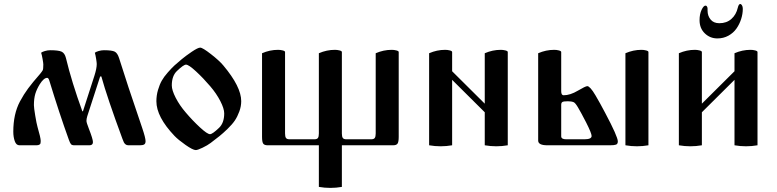

<svg xmlns="http://www.w3.org/2000/svg" viewBox="-20 -709 3791 937"><path d="M44.9 -66.4Q44.9 -152.3 77.1 -213.4Q96.2 -249 117.2 -277.3Q138.2 -305.7 175.8 -348.6Q184.6 -359.4 188.5 -366.2Q191.4 -371.6 191.4 -394.5Q191.4 -400.9 187.7 -421.6Q184.1 -442.4 180.7 -451.7Q186 -456.1 199.2 -460Q212.4 -463.9 225.1 -463.9Q265.6 -463.9 280.8 -456.8Q295.9 -449.7 301.8 -425.8Q330.1 -308.1 381.8 -166H384.8L440.9 -339.8Q452.1 -375 452.1 -396.5Q452.1 -403.3 449.2 -421.6Q446.3 -439.9 442.9 -451.7Q448.2 -456.1 461.4 -460Q474.6 -463.9 487.3 -463.9Q526.4 -463.9 539.8 -457Q553.2 -450.2 561 -425.8Q596.7 -310.5 673.8 -85Q690.4 -36.1 690.4 -20Q690.4 -8.3 683.8 -4.2Q677.2 0 663.1 0H606.4Q598.1 0 592.5 -4.6Q586.9 -9.3 584.5 -14.4Q582 -19.5 577.6 -31.2Q502.9 -233.4 474.6 -335.9H468.8L405.8 -141.6Q401.9 -128.9 401.9 -119.1Q401.9 -110.8 413.6 -81.1Q433.6 -29.8 433.6 -15.6Q433.6 0 416.5 0H342.3Q331.1 0 326.4 -5.4Q321.8 -10.7 315.9 -27.3Q269.5 -155.8 221.2 -314Q216.8 -329.1 210.4 -329.1Q193.8 -329.1 174.3 -298.3Q159.2 -273.9 152.3 -251Q145.5 -228 145.5 -195.8Q145.5 -183.6 151.9 -145Q158.2 -106.4 163.1 -89.4Q178.7 -36.6 178.7 -21Q178.7 -13.7 177.7 -9.8Q176.8 -5.9 171.9 -2.9Q167 0 157.7 0H74.7Q59.1 0 52 -20.3Q44.9 -40.5 44.9 -66.4Z M743.2 -214.8Q743.2 -243.2 751 -269.8Q758.8 -296.4 769.5 -315.4Q780.3 -334.5 799.1 -355.7Q817.9 -377 831.3 -389.4Q844.7 -401.9 866.7 -419.9Q885.3 -435.5 915.5 -456.1Q945.8 -476.6 957 -476.6Q968.8 -476.6 1009.5 -444.8Q1050.3 -413.1 1069.8 -389.6Q1157.2 -285.6 1157.2 -215.3Q1157.2 -189.9 1147.9 -164.8Q1138.7 -139.6 1126 -120.8Q1113.3 -102.1 1090.6 -80.1Q1067.9 -58.1 1051.3 -44.9Q1034.7 -31.7 1007.8 -11.2Q992.2 0.5 968.3 12Q944.3 23.4 935.5 23.4Q921.4 23.4 885.5 -1.7Q849.6 -26.9 831.5 -45.9Q743.2 -138.7 743.2 -214.8ZM818.4 -292Q818.4 -269 837.4 -231.9Q856.4 -194.8 886.7 -159.7Q919.9 -120.6 955.8 -87.4Q991.7 -54.2 1004.9 -54.2Q1016.6 -54.2 1048.8 -85Q1074.2 -108.9 1074.2 -155.8Q1074.2 -178.7 1055.2 -215.8Q1036.1 -252.9 1005.9 -288.1Q972.7 -327.1 936.8 -360.4Q900.9 -393.6 887.7 -393.6Q876 -393.6 843.8 -362.8Q818.4 -338.9 818.4 -292Z M1258.8 -41V-449.2Q1296.9 -465.8 1336.9 -465.8Q1348.6 -465.8 1359.9 -462.9Q1371.1 -460 1371.1 -455.1V-57.6Q1371.1 -42 1375.7 -35.6Q1380.4 -29.3 1392.6 -29.3H1514.6Q1526.9 -29.3 1531.5 -35.6Q1536.1 -42 1536.1 -57.6V-449.2Q1574.2 -465.8 1614.3 -465.8Q1626 -465.8 1637.2 -462.9Q1648.4 -460 1648.4 -455.1V-57.6Q1648.4 -42 1653.1 -35.6Q1657.7 -29.3 1669.9 -29.3H1792Q1804.2 -29.3 1808.8 -35.6Q1813.5 -42 1813.5 -57.6V-449.2Q1851.6 -465.8 1891.6 -465.8Q1903.3 -465.8 1914.6 -462.9Q1925.8 -460 1925.8 -455.1V-41Q1925.8 -16.6 1920.2 -8.3Q1914.6 0 1898.4 0H1648.4V203.1Q1620.6 208 1592.3 208Q1564 208 1536.1 203.1V0H1286.1Q1270 0 1264.4 -8.3Q1258.8 -16.6 1258.8 -41Z M2074.2 0V-449.2Q2112.3 -465.8 2152.3 -465.8Q2164.1 -465.8 2175.3 -462.9Q2186.5 -460 2186.5 -455.1V-361.3L2345.7 -203.1V-449.2Q2383.8 -465.8 2423.8 -465.8Q2435.5 -465.8 2446.8 -462.9Q2458 -460 2458 -455.1V0Q2430.2 4.9 2401.9 4.9Q2373.5 4.9 2345.7 0V-161.1L2186.5 -319.3V0Q2158.7 4.9 2130.4 4.9Q2102.1 4.9 2074.2 0Z M3032.2 0V-449.2Q3070.3 -465.8 3110.4 -465.8Q3122.1 -465.8 3133.3 -462.9Q3144.5 -460 3144.5 -455.1V0Q3116.7 4.9 3088.4 4.9Q3060.1 4.9 3032.2 0ZM2606.4 -22.9V-449.2Q2644.5 -465.8 2684.6 -465.8Q2696.3 -465.8 2707.5 -462.9Q2718.8 -460 2718.8 -455.1V-264.2Q2718.8 -244.1 2730.5 -244.1Q2762.7 -244.1 2800.3 -266.6Q2837.4 -288.6 2846.2 -288.6Q2852.5 -288.6 2862.5 -277.6Q2872.6 -266.6 2886.2 -243.4Q2899.9 -220.2 2908.9 -203.6Q2918 -187 2933.6 -157.7Q2995.1 -42 2995.1 -19Q2995.1 -6.3 2986.3 -3.2Q2977.5 0 2957.5 0H2650.9Q2606.4 0 2606.4 -22.9ZM2718.8 -43.9Q2718.8 -29.3 2742.7 -29.3H2832.5Q2867.2 -29.3 2867.2 -45.4Q2867.2 -58.6 2840.3 -111.8Q2813 -164.6 2800 -186Q2787.1 -207.5 2779.3 -210.4Q2768.6 -214.8 2751.5 -214.8Q2731 -214.8 2724.9 -211.4Q2718.8 -208 2718.8 -197.3Z M3394 -610.4Q3394 -640.1 3403.8 -660.9Q3413.6 -681.6 3422.9 -681.6Q3427.7 -681.6 3430.2 -677.2Q3432.6 -672.9 3432.9 -668.7Q3433.1 -664.6 3433.1 -656.7Q3433.1 -631.8 3447.8 -613.8Q3462.4 -595.7 3490.7 -595.7Q3525.9 -595.7 3549.3 -616.5Q3572.8 -637.2 3580.6 -671.4Q3585 -689.5 3592.3 -689.5Q3597.2 -689.5 3601.1 -682.9Q3605 -676.3 3605 -666Q3605 -641.1 3596.9 -616Q3588.9 -590.8 3574 -569.6Q3559.1 -548.3 3534.9 -534.9Q3510.7 -521.5 3481 -521.5Q3445.3 -521.5 3419.7 -546.1Q3394 -570.8 3394 -610.4ZM3293 0V-449.2Q3331.1 -465.8 3371.1 -465.8Q3382.8 -465.8 3394 -462.9Q3405.3 -460 3405.3 -455.1V-203.1L3564.5 -361.3V-449.2Q3602.5 -465.8 3642.6 -465.8Q3654.3 -465.8 3665.5 -462.9Q3676.8 -460 3676.8 -455.1V0Q3648.9 4.9 3620.6 4.9Q3592.3 4.9 3564.5 0V-319.3L3405.3 -161.1V0Q3377.4 4.9 3349.1 4.9Q3320.8 4.9 3293 0Z"/></svg>

Font: Monomachus
Style: Medium
Weight: 500
Designer: Alexey Kryukov
Version: Version 1.0